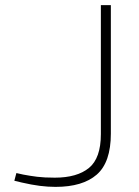

<svg xmlns="http://www.w3.org/2000/svg" viewBox="-20 -720 543 750"><path d="M197 10Q167 10 135.5 6Q104 2 65 -7L36 -14L44 -44L71 -38Q97 -33 125 -29.5Q153 -26 194 -26Q281 -26 327.5 -64Q374 -102 374 -196V-700H413V-198Q413 -86 358 -38Q303 10 197 10Z"/></svg>

Font: REM Thin
Style: Regular
Weight: 250
Designer: Octavio Pardo
Foundry: Ashler Design
Version: Version 1.005;gftools[0.9.28]